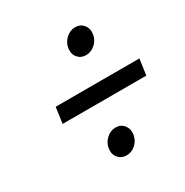

<svg xmlns="http://www.w3.org/2000/svg" viewBox="-128 -710 707 733"><g transform="rotate(-30 226.0 -344.0)"><path d="M225.1 -82.3Q248 -82.3 265.6 -98.5Q283.3 -114.7 286.9 -138.9Q290.1 -162.7 276.9 -179.3Q263.6 -195.9 240.7 -195.9Q218.3 -195.9 200.1 -179.3Q181.9 -162.7 178.6 -138.9Q175 -114.7 188.9 -98.5Q202.7 -82.3 225.1 -82.3ZM282.1 -491.1Q305 -491.1 323 -507.4Q341 -523.6 344.6 -547.7Q348.1 -571.6 334.7 -588.1Q321.3 -604.7 298.4 -604.7Q276 -604.7 257.9 -588.1Q239.9 -571.6 236.3 -547.7Q232.7 -523.6 246.2 -507.4Q259.7 -491.1 282.1 -491.1ZM72.9 -308.7H441.9L451.7 -378.7H82.7Z"/></g></svg>

Font: Secuela ExtLt
Style: Italic
Weight: 200
Italic angle: -8°
Designer: Fernando Haro
Foundry: deFharo
Version: Version 1.704